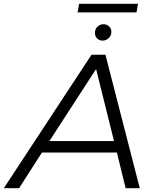

<svg xmlns="http://www.w3.org/2000/svg" viewBox="-70 -987 807 1007"><path d="M-50 0 410 -700H483L663 0H589L543 -187H150L30 0ZM189 -247H528L434 -625ZM468 -774Q452 -774 440 -785Q428 -796 428 -814Q428 -834 441 -847Q454 -860 473 -860Q489 -860 501.5 -849Q514 -838 514 -820Q514 -800 500 -787Q486 -774 468 -774ZM337 -922 345 -967H654L646 -922Z"/></svg>

Font: Montserrat
Style: Italic
Weight: 400
Italic angle: -11.3°
Designer: Julieta Ulanovsky
Foundry: Julieta Ulanovsky
Version: Version 9.000; ttfautohint (v1.8.4.7-5d5b)